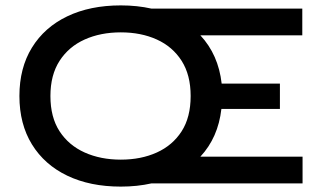

<svg xmlns="http://www.w3.org/2000/svg" viewBox="-20 -680 1202 712"><path d="M428 12Q314 12 229.5 -28.5Q145 -69 98.5 -144.5Q52 -220 52 -324Q52 -428 98.5 -503.5Q145 -579 229.5 -619.5Q314 -660 428 -660Q489 -660 542 -648H1101V-549H723Q790 -477 802 -370H1018V-276H801Q789 -170 723 -99H1102V0H542Q489 12 428 12ZM428 -88Q503 -88 561.5 -114.5Q620 -141 653.5 -193Q687 -245 687 -324Q687 -402 653.5 -454.5Q620 -507 561.5 -533.5Q503 -560 428 -560Q353 -560 294 -533.5Q235 -507 201 -454.5Q167 -402 167 -324Q167 -245 201 -193Q235 -141 294 -114.5Q353 -88 428 -88Z"/></svg>

Font: Syne SemiBold
Style: Regular
Weight: 600
Designer: Lucas Descroix
Foundry: Bonjour Monde
Version: Version 2.200; ttfautohint (v1.8.4)